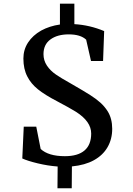

<svg xmlns="http://www.w3.org/2000/svg" viewBox="-20 -880 709 1026"><path d="M363.3 126H287.1L288.1 9.8Q235.4 5.9 181.6 -7.1Q127.9 -20 99.1 -33.2L106.9 -203.1H173.8L197.3 -84Q238.8 -45.4 326.7 -45.4Q396 -45.4 431.6 -75.9Q467.3 -106.4 467.3 -166.5Q467.3 -231 385.7 -282.7Q350.1 -304.7 286.1 -338.4Q220.2 -372.6 182.9 -402.6Q145.5 -432.6 126 -471.2Q105 -511.2 105 -567.4Q105 -614.7 130.1 -653.1Q155.3 -691.4 200.2 -716.8Q245.1 -741.2 300.3 -749V-860.4H377.4V-751Q460 -746.1 536.6 -713.9L530.8 -554.2H466.3L440.4 -668Q410.2 -696.3 347.2 -696.3Q286.6 -696.3 249.5 -669.2Q212.4 -642.1 212.4 -590.8Q212.4 -557.1 230.5 -529.8Q248.5 -502.4 279.3 -481.4Q305.2 -463.4 356 -435.1L368.7 -427.7Q429.7 -392.6 461.9 -372.1Q494.1 -351.6 516.6 -331.3Q539.1 -311 555.2 -285.6Q579.6 -246.6 579.6 -191.4Q579.6 -136.7 554.7 -93.5Q529.8 -50.3 481.9 -23.9Q434.6 2.4 364.3 9.3Z"/></svg>

Font: Merriweather
Style: Regular
Weight: 400
Designer: Eben Sorkin
Foundry: Eben Sorkin
Version: Version 1.584; ttfautohint (v1.8.1)